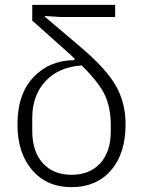

<svg xmlns="http://www.w3.org/2000/svg" viewBox="-20 -760 590 792"><path d="M455 -690H229L165 -694V-691L309 -569Q418 -477 458 -406Q498 -335 498 -248Q498 -127 438 -57.5Q378 12 275 12Q173 12 112.5 -58.5Q52 -129 52 -247Q52 -371 117.5 -441Q183 -511 287 -512V-519L270 -535L113 -675V-740H455ZM437 -243Q437 -315 413 -367Q389 -419 317 -490Q223 -484 168 -425.5Q113 -367 113 -273V-221Q113 -135 156.5 -87Q200 -39 275 -39Q350 -39 393.5 -86.5Q437 -134 437 -218Z"/></svg>

Font: IBM Plex Sans Light
Style: Regular
Weight: 300
Designer: Mike Abbink, Paul van der Laan, Pieter van Rosmalen
Foundry: Bold Monday
Version: Version 3.0